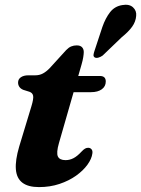

<svg xmlns="http://www.w3.org/2000/svg" viewBox="-20 -768 589 802"><path d="M103.4 -384.5 77.1 -392.8Q66 -397.4 60.8 -405.3Q55.5 -413.2 55.5 -423.1Q55.5 -437.2 67.2 -445.3Q78.9 -453.4 98.6 -453.4H127.2Q144.9 -453.4 159.1 -461Q173.3 -468.6 187.3 -483L256.2 -558.6Q266.8 -569.7 277.3 -574Q287.9 -578.4 300.2 -578.4Q315.4 -578.4 322.6 -570.8Q329.9 -563.2 329.9 -550.5Q329.9 -543 327.8 -529.7Q325.8 -516.5 320.9 -499.5L226.2 -170.2Q214.6 -129.8 221.8 -114.4Q229 -99.1 253.9 -99.1Q271.2 -99.1 287 -107.3Q302.8 -115.5 320.4 -134.6Q329.1 -143.8 335.2 -147.2Q341.3 -150.7 348.2 -150.7Q356.9 -150.7 362.2 -144.5Q367.5 -138.4 365.9 -127.4Q363.1 -104.6 345.3 -80Q327.5 -55.4 297.7 -34.1Q267.9 -12.9 228.5 0.3Q189.2 13.5 142.9 13.5Q97.3 13.5 73.3 -5Q49.2 -23.5 46.3 -60.9Q43.3 -98.4 60.2 -155.8L111.3 -324.4Q120.6 -354.9 118.5 -367.4Q116.4 -379.8 103.4 -384.5ZM253 -383 274.4 -450.6H397.4Q421.8 -450.6 421.8 -427.7Q421.8 -407 405.1 -395Q388.5 -383 360.3 -383ZM407.6 -655.3Q420.5 -692.4 439.8 -717.1Q459.2 -741.9 490.8 -746.8Q519.9 -751.9 535.5 -737.5Q551.2 -723.1 548.8 -701.4Q546.9 -677.4 532.1 -656.6Q517.4 -635.9 488.6 -612.6L408.8 -536Q400.8 -530.2 391.7 -527.5Q382.6 -524.8 376.4 -527.7Q369.8 -531.5 370.6 -538.9Q371.5 -546.3 374.5 -555Z"/></svg>

Font: Fraunces
Style: Italic
Weight: 900
Italic angle: -16°
Version: Version 1.000;[0bf87f6ff]